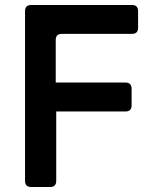

<svg xmlns="http://www.w3.org/2000/svg" viewBox="-20 -750 640 770"><path d="M105.1 0Q80.4 0 80.4 -24.7V-705.3Q80.4 -730 105.1 -730H509.1Q533.8 -730 533.8 -705.3V-638.7Q533.8 -614.1 509.1 -614.1H228.2Q203.5 -614.1 203.5 -589.4V-418.9H483.1Q507.8 -418.9 507.8 -394.2V-327.6Q507.8 -302.9 483.1 -302.9H205.5V-24.7Q205.5 0 180.8 0Z"/></svg>

Font: Pitagon Sans Mono
Style: Regular
Weight: 400
Monospace: yes
Designer: Travis Tran
Foundry: Pitagon
Version: Version 1.001;gftools[0.9.26]